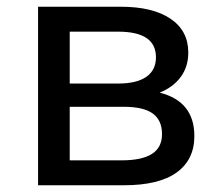

<svg xmlns="http://www.w3.org/2000/svg" viewBox="-20 -550 654 570"><path d="M557 -146C557 -214.7 522.7 -257.7 454 -275C480.7 -285.7 501.5 -301.2 516.5 -321.5C531.5 -341.8 539 -366 539 -394C539 -437.3 521.3 -470.8 486 -494.5C450.7 -518.2 401.7 -530 339 -530H93V0H348C417.3 0 469.5 -12.7 504.5 -38C539.5 -63.3 557 -99.3 557 -146ZM187 -302V-456H331C405.7 -456 443 -430.7 443 -380C443 -354.7 433.5 -335.3 414.5 -322C395.5 -308.7 367.7 -302 331 -302ZM431 -93C411 -80.3 381 -74 341 -74H187V-233H347C386.3 -233 415.2 -226.3 433.5 -213C451.8 -199.7 461 -179.3 461 -152C461 -125.3 451 -105.7 431 -93Z"/></svg>

Font: ICO Headline
Style: Regular
Weight: 500
Designer: Julieta Ulanovsky
Foundry: Julieta Ulanovsky
Version: Version 7.200